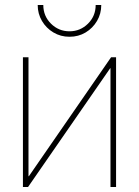

<svg xmlns="http://www.w3.org/2000/svg" viewBox="-20 -753 560 773"><path d="M447.3 0H424.8V-478.5H423.8L92.8 0H72.3V-522.5H94.7V-43.5H96.2L427.2 -522.5H447.3ZM259.8 -605Q224.1 -605 195.1 -622.3Q166 -639.6 148.9 -668.7Q131.8 -697.8 131.8 -732.9H154.3Q154.3 -688.5 185.3 -657.7Q216.3 -627 259.8 -627Q303.2 -627 334.2 -657.7Q365.2 -688.5 365.2 -732.9H387.7Q387.7 -697.8 370.6 -668.7Q353.5 -639.6 324.7 -622.3Q295.9 -605 259.8 -605Z"/></svg>

Font: Inter 28pt Thin
Style: Regular
Weight: 250
Designer: Rasmus Andersson
Foundry: rsms
Version: Version 4.001;git-66647c0bb